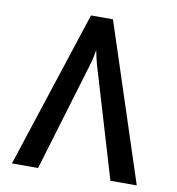

<svg xmlns="http://www.w3.org/2000/svg" viewBox="-79 -771 775 843"><g transform="rotate(10 308.0 -350.0)"><path d="M30 0 259 -700H357L586.5 0H469L322 -493Q318.5 -505.5 314.5 -523.2Q310.5 -541 308 -554.5Q306 -541 302.5 -523.8Q299 -506.5 295 -493.5L146.5 0Z"/></g></svg>

Font: Overpass Mono SemiBold
Style: Regular
Weight: 600
Monospace: yes
Designer: Delve Withrington, Dave Bailey
Foundry: Delve Fonts LLC
Version: Version 4.000